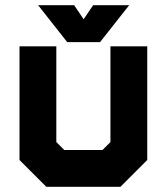

<svg xmlns="http://www.w3.org/2000/svg" viewBox="-20 -718 641 738"><path d="M158 0 55 -103V-540H196.5V-172L227 -141.5H374L404.5 -172V-540H546V-103L443 0ZM198 -71H406.5L476 -146V-470V-146L406.5 -71H198L125 -146.5V-470V-146.5ZM238.5 -556 126.5 -698H265L301.5 -644L338 -698H476.5L364.5 -556ZM272 -595H329L371.5 -653L329 -595H272L229.5 -653Z"/></svg>

Font: Tourney Thin Black
Style: Regular
Weight: 900
Version: Version 1.015